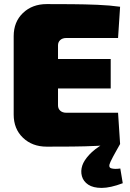

<svg xmlns="http://www.w3.org/2000/svg" viewBox="-20 -714 636 940"><path d="M209 -694Q269 -694 332.5 -693.5Q396 -693 457 -690.5Q518 -688 568 -681L558 -528H305Q286 -528 275 -518Q264 -508 264 -492V-198Q264 -182 275 -172Q286 -162 305 -162H558L568 -9Q518 -3 457 0Q396 3 332.5 3.5Q269 4 209 4Q138 4 92.5 -39.5Q47 -83 47 -153V-537Q47 -607 92.5 -650.5Q138 -694 209 -694ZM65 -425H522V-281H65ZM488 -11 568 -9Q556 13 544.5 33Q533 53 521 78Q508 105 524.5 110Q541 115 569 111L581 183Q520 206 478 206Q436 206 412 190Q388 174 381 148.5Q374 123 383 96Q391 72 416.5 44Q442 16 488 -11Z"/></svg>

Font: Exo 2 Black
Style: Regular
Weight: 900
Designer: Natanael Gama
Foundry: Natanael Gama
Version: Version 2.010